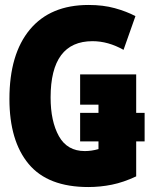

<svg xmlns="http://www.w3.org/2000/svg" viewBox="-20 -744 603 774"><path d="M336 10Q173 10 95.5 -83Q18 -176 18 -345Q18 -526 100.5 -625Q183 -724 337 -724Q396 -724 443 -711Q490 -698 526 -679L478 -543Q416 -578 353 -578Q184 -578 184 -351Q184 -255 217.5 -195Q251 -135 322 -135Q335 -135 349 -137Q363 -139 377 -143V-174H303V-289H377V-322H303V-444H529V-289H563V-174H529V-33Q478 -9 431 0.5Q384 10 336 10Z"/></svg>

Font: Noto Sans Mono SemiCondensed Black
Style: Regular
Weight: 900
Width: 4
Designer: Monotype Design Team
Foundry: Monotype Imaging Inc.
Version: Version 2.014; ttfautohint (v1.8.4.7-5d5b)